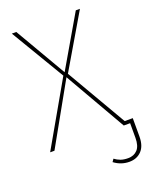

<svg xmlns="http://www.w3.org/2000/svg" viewBox="-161 -766 825 1049"><g transform="rotate(-20 252.0 -242.0)"><path d="M504 -21V86Q504 140 477 168.5Q450 197 406 197Q358 197 318 167L329 151Q345 163 363 169.5Q381 176 406 176Q440 176 460.5 154Q481 132 481 85V0H444L240 -355L41 0H16L227 -369L41 -681H67L240 -384L413 -681H437L254 -370L457 -21Z"/></g></svg>

Font: Fira Sans Thin
Style: Regular
Weight: 100
Designer: bBox Type GmbH & Carrois Corporate GbR & Edenspiekermann AG
Foundry: bBox Type GmbH & Carrois Corporate GbR & Edenspiekermann AG
Version: Version 4.301